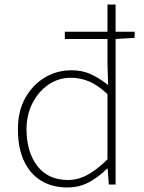

<svg xmlns="http://www.w3.org/2000/svg" viewBox="-20 -814 635 847"><path d="M277 13Q211 13 162 -16.5Q113 -46 86 -103.5Q59 -161 59 -244Q59 -324 91.5 -382Q124 -440 177.5 -472Q231 -504 295 -504Q343 -504 380 -487Q417 -470 457 -439L454 -537V-794H490V0H460L455 -70H452Q420 -37 376 -12Q332 13 277 13ZM280 -20Q326 -20 368.5 -44Q411 -68 454 -111V-399Q411 -439 372.5 -455Q334 -471 293 -471Q238 -471 193.5 -440.5Q149 -410 123 -358.5Q97 -307 97 -244Q97 -144 144.5 -82Q192 -20 280 -20ZM266 -642V-674H574V-647L490 -642Z"/></svg>

Font: Noto Sans HK Thin
Style: Regular
Weight: 100
Designer: Ryoko NISHIZUKA 西塚涼子 (kana, bopomofo & ideographs); Paul D. Hunt (Latin, Greek & Cyrillic); Sandoll Communications 산돌커뮤니
Foundry: Adobe
Version: Version 2.004-H2;hotconv 1.0.118;makeotfexe 2.5.65603